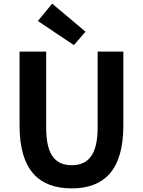

<svg xmlns="http://www.w3.org/2000/svg" viewBox="-20 -1026 788 1060"><path d="M376 14C556 14 661 -88 661 -333V-741H519V-320C519 -166 462 -114 376 -114C289 -114 235 -166 235 -320V-741H88V-333C88 -88 194 14 376 14ZM388 -777 452 -851 268 -1006 189 -910Z"/></svg>

Font: Noto Sans Mono CJK HK
Style: Bold
Weight: 700
Designer: Ryoko NISHIZUKA 西塚涼子 (kana, bopomofo & ideographs); Paul D. Hunt (Latin, Greek & Cyrillic); Sandoll Communications 산돌커뮤니
Foundry: Adobe
Version: Version 2.004;hotconv 1.0.118;makeotfexe 2.5.65603